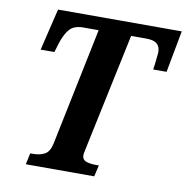

<svg xmlns="http://www.w3.org/2000/svg" viewBox="-80 -791 845 868"><g transform="rotate(10 342.5 -357.0)"><path d="M106 -52H118Q151 -52 172.5 -64Q194 -76 202 -112L314 -654H243Q203 -654 182.5 -632.5Q162 -611 147 -565L134 -522H71L117 -714H685L649 -522H588Q588 -529 591 -545Q593 -562 594.5 -578Q596 -594 597 -602Q597 -628 582 -641Q567 -654 534 -654H463L349 -115Q348 -107 346 -99.5Q344 -92 344 -86Q344 -66 361 -59Q378 -52 410 -52H421L409 0H95Z"/></g></svg>

Font: Noto Serif Narrow
Style: Bold Italic
Weight: 700
Width: 4
Italic angle: -12°
Designer: Monotype Design Team
Foundry: Monotype Imaging Inc.
Version: Version 1.001